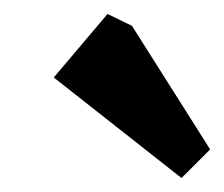

<svg xmlns="http://www.w3.org/2000/svg" viewBox="-20 -702 321 275"><path d="M240 -447 57 -591 134 -682 169 -665 281 -488Z"/></svg>

Font: Kreon Light
Style: Bold
Weight: 700
Version: Version 2.002